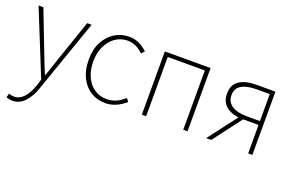

<svg xmlns="http://www.w3.org/2000/svg" viewBox="-97 -900 2284 1503"><g transform="rotate(20 1045.5 -148.0)"><path d="M23 233 32 200Q52 209 76 209Q165 209 216 61L231 12L13 -527H53L186 -183Q217 -100 245 -35H250Q250 -35 289 -149L300 -183L418 -527H455L245 74Q221 149 177.5 196.5Q134 244 74 244Q43 244 23 233Z M527 -262Q527 -352 560 -413Q593 -474 646.5 -507Q700 -540 764 -540Q813 -540 849.5 -522Q886 -504 918 -474L895 -448Q866 -476 834 -491.5Q802 -507 764 -507Q708 -507 662.5 -475.5Q617 -444 591 -388.5Q565 -333 565 -262Q565 -191 590 -136Q615 -81 660 -50.5Q705 -20 764 -20Q843 -20 910 -83L931 -57Q852 13 763 13Q695 13 641.5 -20.5Q588 -54 557.5 -116Q527 -178 527 -262Z M1065 -527H1446V0H1410V-494H1101V0H1065Z M1951 -237H1823Q1737 -237 1686 -274Q1635 -311 1635 -385Q1635 -458 1686 -492.5Q1737 -527 1830 -527H1986V0H1951ZM1951 -494H1842Q1761 -494 1716.5 -467.5Q1672 -441 1672 -385Q1672 -328 1717 -298.5Q1762 -269 1842 -269H1951ZM1794 -253 1825 -240 1643 0H1601Z"/></g></svg>

Font: Merged Yaku Han JP Thin
Style: Regular
Weight: 250
Designer: Ryoko NISHIZUKA 西塚涼子 (kana, bopomofo & ideographs); Paul D. Hunt (Latin, Greek & Cyrillic); Sandoll Communications 산돌커뮤니
Foundry: Adobe
Version: Version 2.004